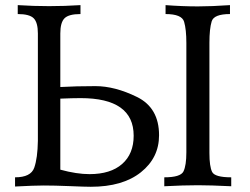

<svg xmlns="http://www.w3.org/2000/svg" viewBox="-20 -713 956 735"><path d="M322.8 -46.4Q403.3 -46.4 447.5 -85.2Q491.7 -124 491.7 -193.4Q491.7 -337.4 288.6 -337.4Q258.3 -337.4 210.9 -335.4V-63.5Q273.4 -46.4 322.8 -46.4ZM327.6 2Q305.7 2 246.6 -0.5Q187.5 -2.9 147.5 -2.9Q112.3 -2.9 37.6 1V-34.2Q98.1 -34.2 111.1 -71Q124 -107.9 125 -173.8V-585Q125 -627 108.9 -643.1Q92.8 -659.2 47.9 -659.2V-693.4Q108.4 -689.5 168 -689.5Q227.5 -689.5 288.1 -693.4V-659.2Q243.2 -659.2 227.1 -643.1Q210.9 -627 210.9 -585V-379.9Q270 -383.3 345.2 -383.3Q419.9 -383.3 504.4 -341.8Q588.9 -300.3 588.9 -195.3Q588.9 -108.9 519.3 -53.5Q449.7 2 327.6 2ZM865.2 0Q784.7 -3.9 737.8 -3.9Q683.1 -3.9 608.9 0V-34.2Q671.4 -34.2 682.4 -56.9Q693.4 -79.6 693.4 -129.9V-548.3Q693.4 -600.1 684.8 -629.6Q676.3 -659.2 613.8 -659.2V-693.4Q678.2 -688.5 737.8 -688.5Q790 -688.5 860.4 -693.4V-659.2Q798.8 -659.2 790.3 -631.1Q781.7 -603 781.7 -549.3V-127Q781.7 -75.7 792 -54.9Q802.2 -34.2 865.2 -34.2Z"/></svg>

Font: Kelvinch
Style: Regular
Weight: 400
Designer: Paul James MIller
Foundry: High-Logic / Made with FontCreator
Version: Version 3.30 September 23, 2016